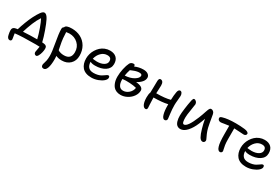

<svg xmlns="http://www.w3.org/2000/svg" viewBox="84 -1616 4362 2986"><g transform="rotate(30 2265.0 -123.5)"><path d="M548.8 145Q530.3 145 519.5 132.1Q508.8 119.1 508.8 100.1Q508.8 92.3 516.4 55.9Q523.9 19.5 526.9 -3.9Q507.8 -5.9 459 -5.9Q199.2 -5.9 86.9 8.8Q88.9 24.4 92.8 48.1Q96.7 71.8 99.4 88.4Q102.1 105 102.1 110.8Q102.1 123 93.5 132.1Q85 141.1 71.8 141.1Q28.8 141.1 16.1 77.1Q5.9 30.8 5.9 -2.9Q5.9 -55.7 63 -64.9Q66.9 -65.9 72 -66.7Q77.1 -67.4 84.2 -68.4Q91.3 -69.3 96.2 -69.8Q114.7 -133.8 144.3 -211.2Q173.8 -288.6 202.1 -344.2Q238.8 -416.5 270.3 -459.2Q301.8 -502 329.1 -502Q369.1 -502 405.8 -429.2Q434.6 -373 471.4 -269.5Q508.3 -166 527.8 -83Q533.2 -82.5 543.7 -81.5Q554.2 -80.6 560.1 -80.1Q589.8 -77.1 603.5 -62.7Q617.2 -48.3 617.2 -19Q617.2 9.3 608.4 47.1Q599.6 85 583 115Q566.4 145 548.8 145ZM246.1 -250Q206.1 -148.4 186 -77.1Q309.6 -85 437 -85Q418 -166 384 -260.3Q350.1 -354.5 324.2 -399.9Q278.8 -331.5 246.1 -250Z M748 261.2Q728.5 261.2 717.3 250.2Q706.1 239.3 706.1 216.8Q706.1 202.6 713.4 182.6Q720.7 162.6 728.3 127Q735.8 91.3 735.8 40Q735.8 -32.7 708.5 -180.9Q681.2 -329.1 680.2 -405.8Q678.7 -446.3 704.1 -454.1Q713.4 -501 824.2 -501Q912.1 -501 982.7 -464.1Q1053.2 -427.2 1094.5 -356.4Q1135.7 -285.6 1135.7 -192.9Q1135.7 -101.1 1078.6 -45.7Q1021.5 9.8 930.2 9.8Q870.1 9.8 824.2 -11.2Q827.1 15.6 827.1 45.9Q827.1 147.9 807.4 204.6Q787.6 261.2 748 261.2ZM772.9 -378.9Q772.9 -343.3 777.3 -302.5Q781.7 -261.7 785.4 -239.7Q789.1 -217.8 799.1 -167.7Q809.1 -117.7 811 -106Q825.7 -97.2 833.5 -92.8Q841.3 -88.4 865.5 -82.8Q889.6 -77.1 919.9 -77.1Q1045.9 -77.1 1045.9 -203.1Q1045.9 -296.4 982.7 -355.2Q919.4 -414.1 828.1 -414.1Q816.4 -414.1 793.7 -410.6Q771 -407.2 769 -407.2Q772.9 -395.5 772.9 -378.9Z M1459.5 9.8Q1404.3 9.8 1362.3 -6.3Q1320.3 -22.5 1294.7 -52.2Q1269 -82 1256.3 -121.6Q1243.7 -161.1 1243.7 -210Q1243.7 -251 1255.4 -292.5Q1267.1 -334 1290.3 -371.3Q1313.5 -408.7 1345 -437.7Q1376.5 -466.8 1419.2 -483.9Q1461.9 -501 1509.3 -501Q1581.5 -501 1623.5 -462.2Q1665.5 -423.3 1665.5 -349.1Q1665.5 -270.5 1595.9 -225.3Q1526.4 -180.2 1418.5 -180.2Q1359.4 -180.2 1330.6 -199.2V-198.2Q1330.6 -140.1 1360.4 -105Q1390.1 -69.8 1454.6 -69.8Q1494.6 -69.8 1528.8 -78.4Q1563 -86.9 1584.5 -99.4Q1606 -111.8 1622.8 -124.3Q1639.6 -136.7 1653.1 -145.3Q1666.5 -153.8 1676.3 -153.8Q1689.5 -153.8 1695.1 -145.8Q1700.7 -137.7 1700.7 -120.1Q1700.7 -93.3 1667.5 -63.2Q1634.3 -33.2 1577.1 -11.7Q1520 9.8 1459.5 9.8ZM1507.3 -418Q1445.3 -418 1398.9 -371.8Q1352.5 -325.7 1336.4 -255.9Q1340.8 -255.9 1364.3 -252.4Q1387.7 -249 1411.6 -249Q1486.3 -249 1533.4 -277.1Q1580.6 -305.2 1580.6 -350.1Q1580.6 -384.3 1563 -401.1Q1545.4 -418 1507.3 -418Z M1987.3 16.1Q1945.8 16.1 1913.3 2.2Q1880.9 -11.7 1861.3 -33.9Q1841.8 -56.2 1829.1 -86.4Q1816.4 -116.7 1811.5 -146Q1806.6 -175.3 1806.6 -207Q1806.6 -272.9 1823 -348.9Q1839.4 -424.8 1863.3 -471.2Q1872.6 -488.8 1890.1 -497.8Q1907.7 -506.8 1927.7 -506.8Q1952.6 -506.8 1952.6 -479V-472.2Q2026.9 -504.9 2105.5 -504.9Q2159.2 -504.9 2189.9 -481.7Q2220.7 -458.5 2220.7 -423.8Q2220.7 -382.3 2188 -344.5Q2155.3 -306.6 2101.6 -278.8Q2231.4 -267.1 2231.4 -199.2Q2231.4 -146 2197 -95.9Q2162.6 -45.9 2105.7 -14.9Q2048.8 16.1 1987.3 16.1ZM2073.7 -432.1Q2065.4 -432.1 2057.4 -431.6Q2049.3 -431.2 2040.3 -429.2Q2031.2 -427.2 2024.9 -426.3Q2018.6 -425.3 2007.8 -421.9Q1997.1 -418.5 1992.4 -417Q1987.8 -415.5 1975.3 -410.6Q1962.9 -405.8 1959.5 -404.5Q1956.1 -403.3 1941.7 -397.2Q1927.2 -391.1 1924.3 -390.1Q1903.8 -327.6 1897.5 -277.8Q1992.2 -282.2 2056.4 -321Q2120.6 -359.9 2120.6 -400.9Q2120.6 -432.1 2073.7 -432.1ZM1892.6 -200.2Q1892.6 -137.2 1917 -98.6Q1941.4 -60.1 1990.7 -60.1Q2044.9 -60.1 2090.6 -100.1Q2136.2 -140.1 2144.5 -199.2Q2093.8 -212.9 2020.5 -217Q1947.3 -221.2 1893.6 -213.9Q1892.6 -210 1892.6 -200.2Z M2436.5 11.2Q2400.9 11.2 2380.6 -34.4Q2360.4 -80.1 2360.4 -157.2Q2360.4 -215.8 2374.5 -248Q2375 -273.9 2376.7 -347.9Q2378.4 -421.9 2378.4 -455.1Q2378.4 -479 2386.5 -493.4Q2394.5 -507.8 2409.7 -507.8Q2435.5 -507.8 2450.4 -487.3Q2465.3 -466.8 2465.3 -426.8Q2465.3 -406.2 2462.6 -352.1Q2460 -297.9 2459.5 -284.2H2461.4Q2613.3 -284.2 2708.5 -310.1Q2710.9 -395 2721.7 -451.2Q2724.6 -474.6 2735.6 -490.7Q2746.6 -506.8 2762.7 -506.8Q2783.2 -506.8 2795.9 -486.6Q2808.6 -466.3 2808.6 -437Q2808.6 -415.5 2802.5 -359.4Q2796.4 -303.2 2796.4 -268.1Q2796.4 -197.3 2806.9 -115.5Q2817.4 -33.7 2817.4 -28.8Q2817.4 -11.2 2806.2 0Q2794.9 11.2 2778.3 11.2Q2743.2 11.2 2724.9 -50.3Q2706.5 -111.8 2706.5 -209V-230Q2603 -206.1 2455.6 -206.1V-193.8Q2455.6 -149.4 2459.5 -90.6Q2463.4 -31.7 2463.4 -22Q2463.4 -7.3 2455.8 2Q2448.2 11.2 2436.5 11.2Z M3058.6 11.2Q3032.7 11.2 3013.2 0.2Q2993.7 -10.7 2982.2 -27.8Q2970.7 -44.9 2963.4 -69.1Q2956.1 -93.3 2953.4 -116.7Q2950.7 -140.1 2950.7 -167Q2950.7 -212.4 2962.2 -298.6Q2973.6 -384.8 2983.4 -430.2Q2987.8 -456.5 2991.5 -470.2Q2995.1 -483.9 3001.5 -493.4Q3007.8 -502.9 3017.6 -502.9Q3038.1 -502.9 3055.7 -483.9Q3073.2 -464.8 3073.2 -439.9Q3073.2 -424.8 3056.4 -327.1Q3039.6 -229.5 3039.6 -185.1Q3039.6 -162.6 3040.8 -146Q3042 -129.4 3045.4 -112.8Q3048.8 -96.2 3055.9 -87.2Q3063 -78.1 3074.2 -78.1Q3137.2 -78.1 3223.6 -292Q3236.3 -322.3 3248.8 -358.2Q3261.2 -394 3268.6 -416.7Q3275.9 -439.5 3284.4 -460.4Q3293 -481.4 3302.2 -491.2Q3311.5 -501 3323.2 -501Q3346.7 -501 3364.3 -484.4Q3381.8 -467.8 3386.2 -439.9Q3416.5 -262.2 3426.3 -222.2Q3438.5 -172.4 3456.8 -130.6Q3475.1 -88.9 3486.3 -66.9Q3497.6 -44.9 3497.6 -34.2Q3497.6 -15.6 3485.8 -3.4Q3474.1 8.8 3457.5 8.8Q3424.8 8.8 3400.1 -33.4Q3375.5 -75.7 3351.6 -160.2Q3329.6 -234.4 3314.5 -319.8Q3297.4 -266.6 3272.5 -210Q3232.4 -113.3 3175.8 -51Q3119.1 11.2 3058.6 11.2Z M3772.5 12.2Q3734.4 12.2 3715.3 -51.8Q3695.3 -109.9 3695.3 -273.9V-414.1Q3657.7 -411.1 3613.8 -402.6Q3569.8 -394 3551.3 -394Q3528.3 -394 3513.2 -407.5Q3498 -420.9 3498 -439.9Q3498 -451.7 3506.3 -459.5Q3514.6 -467.3 3535.2 -473.1Q3619.1 -499 3768.1 -499Q3849.1 -499 3925.3 -490.2Q3959.5 -486.8 3981 -474.4Q4002.4 -461.9 4002.4 -446.8Q4002.4 -430.2 3990.2 -419.2Q3978 -408.2 3955.1 -408.2Q3936 -408.2 3876.7 -413.1Q3817.4 -418 3783.2 -418V-222.2Q3783.2 -163.6 3789.6 -120.8Q3795.9 -78.1 3802.5 -55.9Q3809.1 -33.7 3809.1 -24.9Q3809.1 -8.3 3798.6 2Q3788.1 12.2 3772.5 12.2Z M4235.8 9.8Q4180.7 9.8 4138.7 -6.3Q4096.7 -22.5 4071 -52.2Q4045.4 -82 4032.7 -121.6Q4020 -161.1 4020 -210Q4020 -251 4031.7 -292.5Q4043.5 -334 4066.7 -371.3Q4089.8 -408.7 4121.3 -437.7Q4152.8 -466.8 4195.6 -483.9Q4238.3 -501 4285.6 -501Q4357.9 -501 4399.9 -462.2Q4441.9 -423.3 4441.9 -349.1Q4441.9 -270.5 4372.3 -225.3Q4302.7 -180.2 4194.8 -180.2Q4135.7 -180.2 4106.9 -199.2V-198.2Q4106.9 -140.1 4136.7 -105Q4166.5 -69.8 4231 -69.8Q4271 -69.8 4305.2 -78.4Q4339.4 -86.9 4360.8 -99.4Q4382.3 -111.8 4399.2 -124.3Q4416 -136.7 4429.4 -145.3Q4442.9 -153.8 4452.6 -153.8Q4465.8 -153.8 4471.4 -145.8Q4477.1 -137.7 4477.1 -120.1Q4477.1 -93.3 4443.8 -63.2Q4410.6 -33.2 4353.5 -11.7Q4296.4 9.8 4235.8 9.8ZM4283.7 -418Q4221.7 -418 4175.3 -371.8Q4128.9 -325.7 4112.8 -255.9Q4117.2 -255.9 4140.6 -252.4Q4164.1 -249 4188 -249Q4262.7 -249 4309.8 -277.1Q4356.9 -305.2 4356.9 -350.1Q4356.9 -384.3 4339.4 -401.1Q4321.8 -418 4283.7 -418Z"/></g></svg>

Font: Shantell Sans Normal
Style: Regular
Weight: 400
Designer: Stephen Nixon, Anya Danilova, Shantell Martin
Foundry: Arrow Type
Version: Version 1.006;[559af2be0]